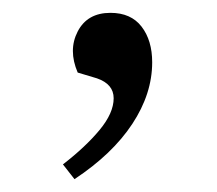

<svg xmlns="http://www.w3.org/2000/svg" viewBox="-20 -128 338 299"><path d="M96 151 78 128Q113 101 135 74.5Q157 48 157 25Q157 3 131 -6L101 -15Q86 -50 101 -79Q116 -108 152 -108Q184 -108 200.5 -86.5Q217 -65 217 -31Q217 18 186 65Q155 112 96 151Z"/></svg>

Font: Literata 36pt Light
Style: Italic
Weight: 300
Italic angle: -2°
Designer: Latin by Veronika Burian and Jose Scaglione. Greek by Irene Vlachou. Cyrillic by Vera Evstafieva
Foundry: TypeTogether
Version: Version 3.002